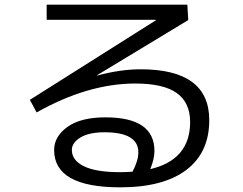

<svg xmlns="http://www.w3.org/2000/svg" viewBox="-20 -760 1040 823"><path d="M624 -35Q795 -75 795 -237Q795 -320 738 -361Q681 -402 560 -402Q357 -402 137 -278L108 -332L648 -673V-675H180V-740H783L787 -674L395 -437L396 -436Q496 -463 583 -463Q877 -463 877 -245Q877 -106 778.5 -31.5Q680 43 495 43Q212 43 212 -117Q212 -175 269 -216Q326 -257 432 -257Q642 -257 642 -113Q642 -78 624 -35ZM548 -24Q573 -71 573 -107Q573 -193 428 -193Q361 -193 324.5 -170.5Q288 -148 288 -117Q288 -73 339.5 -47.5Q391 -22 495 -22Q514 -22 548 -24Z"/></svg>

Font: M PLUS 1p
Style: Regular
Weight: 400
Version: Version 1.062